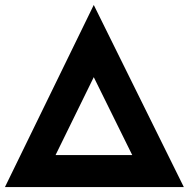

<svg xmlns="http://www.w3.org/2000/svg" viewBox="-23 -754 761 774"><path d="M-3 0 355 -734 718 0ZM201 -129H510L355 -443Z"/></svg>

Font: Readex Pro
Style: Bold
Weight: 700
Designer: Bonnie Shaver-Troup, Thomas Jockin
Foundry: Lexend
Version: Version 1.203; ttfautohint (v1.8.3)